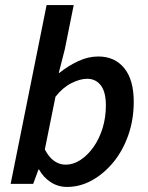

<svg xmlns="http://www.w3.org/2000/svg" viewBox="-20 -726 585 758"><path d="M245 12Q209 12 180 -7Q151 -26 134 -57H132L111 0H22L164 -706H271L236 -532L212 -438H214Q249 -466 288.5 -484.5Q328 -503 368 -503Q433 -503 470.5 -457Q508 -411 508 -324Q508 -254 486.5 -192.5Q465 -131 427.5 -85.5Q390 -40 343 -14Q296 12 245 12ZM238 -76Q270 -76 298.5 -95Q327 -114 349.5 -146Q372 -178 385 -220Q398 -262 398 -310Q398 -363 378 -389Q358 -415 324 -415Q296 -415 261.5 -397.5Q227 -380 199 -344L157 -136Q173 -105 194 -90.5Q215 -76 238 -76Z"/></svg>

Font: Source Sans 3 ExtraLight SemiBold
Style: Italic
Weight: 600
Italic angle: -11°
Version: Version 3.052;hotconv 1.1.0;makeotfexe 2.6.0